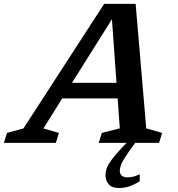

<svg xmlns="http://www.w3.org/2000/svg" viewBox="-83 -735 916 988"><path d="M533.5 144Q533.5 177.5 574 177.5Q588.5 177.5 602 174.2Q615.5 171 636 161.5V198Q603 218 578.5 225.2Q554 232.5 529.5 232.5Q493 232.5 476.5 213.5Q460 194.5 460 167.5Q460 149 466.2 131Q472.5 113 490 89Q507.5 65 540.5 29.5L568 0H425L441 -51L533.5 -74.5L522.5 -228.5H237L140.5 -74L220 -51L204.5 0H-63L-47 -51L37.5 -74L453 -715H615L669.5 -74.5L751.5 -51L735.5 0H613L579.5 46Q551 87 542.2 107.5Q533.5 128 533.5 144ZM287.5 -309H516.5L493 -636Z"/></svg>

Font: Newsreader 6pt Medium
Style: Italic
Weight: 500
Italic angle: -17°
Designer: Hugues Gentile
Foundry: Production Type
Version: Version 1.003; ttfautohint (v1.8.3)